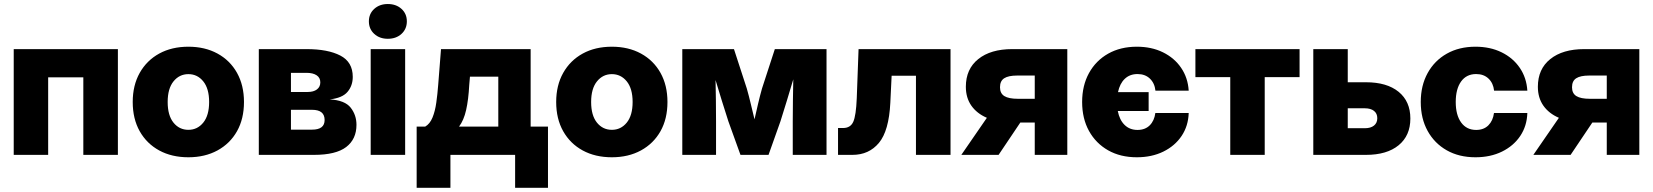

<svg xmlns="http://www.w3.org/2000/svg" viewBox="-20 -755 8059 936"><path d="M554.7 -515.6V0H386.2V-377.9H214.8V0H46.9V-515.6Z M898.4 11.7Q817.4 11.7 756.3 -21.5Q695.3 -54.7 661.1 -115.2Q627 -175.8 627 -257.8Q627 -338.9 661.1 -399.7Q695.3 -460.4 756.3 -493.9Q817.4 -527.3 898.4 -527.3Q979 -527.3 1040.3 -493.9Q1101.6 -460.4 1135.5 -399.7Q1169.4 -338.9 1169.4 -257.8Q1169.4 -175.8 1135.5 -115.5Q1101.6 -55.2 1040.3 -21.7Q979 11.7 898.4 11.7ZM898.4 -122.1Q942.4 -122.1 970.9 -157.2Q999.5 -192.4 999.5 -257.8Q999.5 -323.2 970.9 -358.4Q942.4 -393.6 898.4 -393.6Q854.5 -393.6 825.9 -358.4Q797.4 -323.2 797.4 -257.8Q797.4 -192.4 825.7 -157.2Q854 -122.1 898.4 -122.1Z M1241.7 0V-515.6H1474.1Q1578.6 -515.6 1639.2 -484.1Q1699.7 -452.6 1699.7 -380.4Q1699.7 -337.4 1674.1 -307.1Q1648.4 -276.9 1587.4 -270.5Q1661.6 -266.1 1689.7 -230Q1717.8 -193.8 1717.8 -146.5Q1717.8 -76.7 1667.7 -38.3Q1617.7 0 1510.7 0ZM1398.4 -123H1501.5Q1562.5 -123 1562.5 -169.9Q1562.5 -219.7 1501.5 -219.7H1398.4ZM1398.4 -306.6H1479.5Q1508.8 -306.6 1525.1 -319.1Q1541.5 -331.5 1541.5 -353.5Q1541.5 -376 1523.7 -387.9Q1505.9 -399.9 1474.1 -399.9H1398.4Z M1787.1 0V-515.6H1955.1V0ZM1870.6 -565.9Q1830.6 -565.9 1804.4 -589.8Q1778.3 -613.8 1778.3 -650.9Q1778.3 -688 1804.4 -711.7Q1830.6 -735.4 1870.6 -735.4Q1911.1 -735.4 1937.3 -711.7Q1963.4 -688 1963.4 -650.9Q1963.4 -613.8 1937.3 -589.8Q1911.1 -565.9 1870.6 -565.9Z M2011.2 160.6V-137.7H2052.7Q2075.7 -150.9 2088.4 -181.9Q2101.1 -212.9 2106.9 -254.6Q2112.8 -296.4 2116.2 -341.3L2129.9 -515.6H2566.9V-137.7H2651.4V160.6H2491.2V0H2175.8V160.6ZM2217.8 -137.7H2409.2V-381.3H2271L2267.6 -341.3Q2263.7 -268.6 2252.4 -218.8Q2241.2 -168.9 2217.8 -137.7Z M2962.9 11.7Q2881.8 11.7 2820.8 -21.5Q2759.8 -54.7 2725.6 -115.2Q2691.4 -175.8 2691.4 -257.8Q2691.4 -338.9 2725.6 -399.7Q2759.8 -460.4 2820.8 -493.9Q2881.8 -527.3 2962.9 -527.3Q3043.5 -527.3 3104.7 -493.9Q3166 -460.4 3200 -399.7Q3233.9 -338.9 3233.9 -257.8Q3233.9 -175.8 3200 -115.5Q3166 -55.2 3104.7 -21.7Q3043.5 11.7 2962.9 11.7ZM2962.9 -122.1Q3006.8 -122.1 3035.4 -157.2Q3064 -192.4 3064 -257.8Q3064 -323.2 3035.4 -358.4Q3006.8 -393.6 2962.9 -393.6Q2918.9 -393.6 2890.4 -358.4Q2861.8 -323.2 2861.8 -257.8Q2861.8 -192.4 2890.1 -157.2Q2918.5 -122.1 2962.9 -122.1Z M3306.2 0V-515.6H3558.1L3620.6 -323.7Q3630.9 -287.6 3640.1 -248.5Q3649.4 -209.5 3658.2 -173.3Q3666.5 -209.5 3675.5 -248.5Q3684.6 -287.6 3694.8 -323.7L3757.3 -515.6H4009.3V0H3844.7V-163.6Q3844.7 -215.3 3845.5 -266.6Q3846.2 -317.9 3847.2 -368.2Q3832 -317.4 3816.4 -265.6Q3800.8 -213.9 3784.7 -163.6L3726.6 0H3589.8L3530.8 -163.6Q3514.6 -212.9 3499 -263.9Q3483.4 -314.9 3468.3 -364.7Q3469.2 -315.4 3470 -264.9Q3470.7 -214.4 3470.7 -163.6V0Z M4065.4 0V-130.9H4089.8Q4126 -130.9 4139.6 -161.1Q4153.3 -191.4 4156.7 -275.9L4165.5 -515.6H4613.8V0H4445.3V-385.7H4326.7L4320.3 -253.4Q4313.5 -117.2 4264.9 -58.6Q4216.3 0 4135.7 0Z M5183.1 0H5024.4V-157.7H4954.1L4848.1 0H4666.5L4791 -180.7Q4742.2 -201.7 4715.3 -240Q4688.5 -278.3 4688.5 -332Q4688.5 -418.5 4749 -467Q4809.6 -515.6 4914.6 -515.6H5183.1ZM5024.4 -273.4V-386.7H4938.5Q4896 -386.7 4875.5 -373.5Q4855 -360.4 4855 -329.6Q4855 -299.8 4876.2 -286.6Q4897.5 -273.4 4941.9 -273.4Z M5522 11.7Q5441.9 11.7 5382.1 -22.2Q5322.3 -56.2 5288.8 -116.7Q5255.4 -177.2 5255.4 -257.8Q5255.4 -337.9 5288.8 -398.7Q5322.3 -459.5 5382.3 -493.4Q5442.4 -527.3 5522 -527.3Q5593.8 -527.3 5649.4 -500Q5705.1 -472.7 5738 -424.3Q5771 -376 5774.9 -313H5612.8Q5608.9 -349.6 5585.7 -371.8Q5562.5 -394 5525.4 -394Q5487.8 -394 5463.4 -370.8Q5439 -347.7 5430.2 -305.7H5579.6V-213.9H5429.2Q5437.5 -170.4 5462.4 -146Q5487.3 -121.6 5525.4 -121.6Q5562.5 -121.6 5585 -144Q5607.4 -166.5 5612.3 -204.1H5774.9Q5772.9 -141.1 5740.5 -92.5Q5708 -43.9 5651.6 -16.1Q5595.2 11.7 5522 11.7Z M5977.5 0V-378.9H5807.6V-515.6H6315.4V-378.9H6145.5V0Z M6550.3 -354H6639.2Q6741.2 -354 6798.3 -307.4Q6855.5 -260.7 6855.5 -177.2Q6855.5 -93.8 6798.3 -46.9Q6741.2 0 6639.2 0H6382.3V-515.6H6550.3ZM6550.3 -227.1V-129.9H6633.3Q6662.1 -129.9 6678.2 -142.8Q6694.3 -155.8 6694.3 -178.7Q6694.3 -201.7 6678.2 -214.4Q6662.1 -227.1 6633.3 -227.1Z M7172.9 11.7Q7092.8 11.7 7033 -22.2Q6973.1 -56.2 6939.7 -116.7Q6906.2 -177.2 6906.2 -257.8Q6906.2 -337.9 6939.7 -398.7Q6973.1 -459.5 7033.2 -493.4Q7093.3 -527.3 7172.9 -527.3Q7244.6 -527.3 7300.3 -500Q7356 -472.7 7388.9 -424.3Q7421.9 -376 7425.8 -313H7263.7Q7259.8 -349.6 7236.6 -371.8Q7213.4 -394 7176.3 -394Q7128.9 -394 7102.8 -357.7Q7076.7 -321.3 7076.7 -257.8Q7076.7 -194.3 7103 -158Q7129.4 -121.6 7176.3 -121.6Q7213.4 -121.6 7235.8 -144Q7258.3 -166.5 7263.2 -204.1H7425.8Q7423.8 -141.1 7391.4 -92.5Q7358.9 -43.9 7302.5 -16.1Q7246.1 11.7 7172.9 11.7Z M7971.7 0H7813V-157.7H7742.7L7636.7 0H7455.1L7579.6 -180.7Q7530.8 -201.7 7503.9 -240Q7477.1 -278.3 7477.1 -332Q7477.1 -418.5 7537.6 -467Q7598.1 -515.6 7703.1 -515.6H7971.7ZM7813 -273.4V-386.7H7727.1Q7684.6 -386.7 7664.1 -373.5Q7643.6 -360.4 7643.6 -329.6Q7643.6 -299.8 7664.8 -286.6Q7686 -273.4 7730.5 -273.4Z"/></svg>

Font: Inter Display ExtraBold
Style: Regular
Weight: 800
Designer: Rasmus Andersson
Foundry: rsms
Version: Version 4.000;git-a52131595